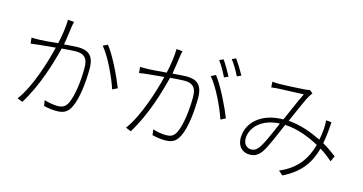

<svg xmlns="http://www.w3.org/2000/svg" viewBox="-88 -1231 3176 1680"><g transform="rotate(15 1500.0 -390.5)"><path d="M380 -521C432 -525 478 -529 507 -529C571 -529 617 -507 617 -409C617 -295 601 -159 567 -85C544 -35 511 -26 473 -26C444 -26 397 -32 353 -46L361 4C390 12 435 19 473 19C532 19 574 7 605 -58C646 -140 662 -296 662 -415C662 -544 595 -569 516 -569C490 -569 443 -565 390 -561C402 -625 411 -703 415 -730C418 -746 421 -760 424 -774L368 -778C367 -708 354 -626 338 -558C272 -551 210 -546 176 -545C147 -544 129 -544 100 -545L106 -492C129 -495 162 -498 181 -501C211 -503 266 -509 328 -515C297 -387 225 -139 120 0L168 19C281 -163 344 -380 380 -521ZM944 -312C909 -403 825 -581 762 -658L720 -638C789 -558 867 -387 899 -290L944 -312Z M1960 -699C1939 -737 1903 -797 1876 -833L1841 -817C1871 -780 1901 -726 1923 -682L1960 -699ZM1854 -661C1831 -704 1798 -761 1773 -796L1737 -780C1765 -744 1798 -684 1817 -644L1854 -661ZM1362 -519C1415 -523 1460 -527 1489 -527C1554 -527 1600 -506 1600 -408C1600 -294 1584 -157 1549 -82C1526 -33 1494 -25 1455 -25C1426 -25 1380 -31 1337 -45L1344 6C1373 13 1419 21 1457 21C1515 21 1558 8 1588 -57C1630 -138 1645 -294 1645 -414C1645 -543 1578 -568 1498 -568C1473 -568 1427 -564 1373 -560C1385 -625 1394 -701 1398 -728C1401 -744 1405 -758 1407 -772L1352 -777C1351 -707 1338 -625 1322 -555C1256 -550 1193 -544 1159 -543C1146 -543 1136 -543 1126 -543H1117C1107 -543 1096 -543 1084 -543L1089 -489C1112 -493 1145 -497 1164 -499C1194 -502 1250 -507 1312 -513C1281 -384 1206 -137 1103 2L1151 22C1264 -161 1326 -377 1362 -519ZM1926 -302C1891 -393 1806 -569 1744 -647L1702 -625C1771 -548 1850 -377 1882 -280L1926 -302Z M2794 -261C2839 -234 2875 -205 2908 -177L2931 -228C2896 -254 2855 -285 2805 -313C2816 -372 2823 -435 2827 -509L2778 -513C2780 -486 2779 -459 2778 -434C2776 -402 2770 -366 2764 -334C2675 -377 2575 -416 2462 -424C2469 -439 2476 -455 2483 -471L2490 -487C2525 -567 2559 -646 2581 -681C2589 -694 2594 -700 2601 -709L2571 -733C2561 -729 2549 -727 2534 -726C2495 -723 2352 -715 2303 -715C2283 -715 2261 -715 2236 -718L2239 -667C2261 -670 2283 -672 2306 -673C2352 -675 2490 -681 2530 -682C2507 -636 2482 -578 2456 -519L2452 -509C2447 -498 2442 -487 2437 -476L2433 -466C2427 -452 2420 -438 2414 -424C2223 -424 2095 -316 2095 -171C2095 -97 2140 -50 2207 -50C2249 -50 2279 -63 2313 -108C2352 -164 2403 -295 2442 -382C2558 -375 2662 -334 2754 -284C2721 -163 2654 -49 2493 18L2532 52C2684 -23 2755 -120 2794 -261ZM2138 -176C2138 -275 2229 -375 2394 -381C2385 -360 2375 -337 2365 -313L2361 -304L2357 -294L2352 -284C2326 -224 2299 -166 2273 -132C2251 -105 2233 -97 2208 -97C2175 -97 2144 -120 2139 -164L2138 -174V-176Z"/></g></svg>

Font: Glow Sans SC Normal Light
Style: Regular
Weight: 300
Designer: Ryoko NISHIZUKA (kana, bopomofo & ideographs); Paul D. Hunt (Latin, Greek & Cyrillic); Sandoll Communications, Soo-young
Version: Version 0.93